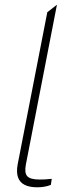

<svg xmlns="http://www.w3.org/2000/svg" viewBox="-20 -790 299 816"><path d="M196 -4Q180 2 165.5 4Q151 6 138 6Q105 6 84.5 -4.5Q64 -15 56.5 -36.5Q49 -58 55 -91L181 -738L222 -770L90 -91Q83 -55 96 -41Q109 -27 148 -27Q159 -27 171.5 -27.5Q184 -28 200 -30Z"/></svg>

Font: REM Thin
Style: Italic
Weight: 250
Italic angle: -11°
Designer: Octavio Pardo
Foundry: Ashler Design
Version: Version 1.005;gftools[0.9.28]